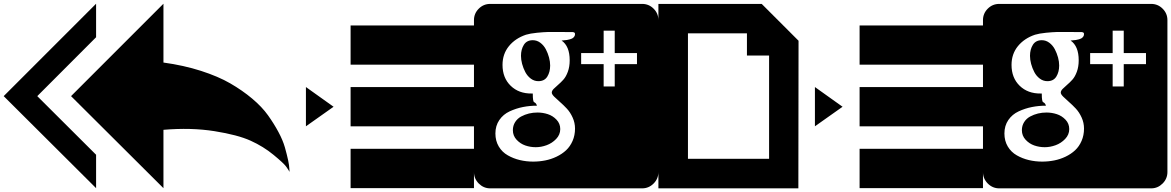

<svg xmlns="http://www.w3.org/2000/svg" viewBox="-20 -821 6350 1041"><path d="M866.2 -800.8V-481.9Q976.1 -466.8 1069.6 -436.8Q1163.1 -406.7 1228.5 -368.9Q1293.9 -331.1 1347.2 -286.4Q1400.4 -241.7 1433.1 -195.8Q1465.8 -149.9 1489.7 -105.2Q1513.7 -60.5 1524.7 -21.7Q1535.6 17.1 1542 46.9Q1548.3 76.7 1548.8 93.8L1549.8 110.8Q1543.9 99.6 1530.8 81.5Q1517.6 63.5 1463.1 18.6Q1408.7 -26.4 1338.9 -58.1Q1269 -89.8 1142.6 -109.9Q1016.1 -129.9 866.2 -117.2V199.2L365.2 -299.8ZM501 -800.8V-619.1L182.1 -299.8L501 18.1V199.2L0 -299.8Z M1638.7 -349.1 1788.6 -242.2 1638.7 -136.2ZM2549.8 -14.2V199.2H1880.9V-14.2ZM2549.8 -349.1V-136.2H1880.9V-349.1ZM2549.8 -683.1V-470.2H1880.9V-683.1Z M3017.6 -121.1Q3017.6 -90.8 2995.4 -67.6Q2973.1 -44.4 2943.6 -33.7Q2914.1 -22.9 2884.8 -22.9Q2855.5 -22.9 2828.4 -32.2Q2801.3 -41.5 2781 -63.2Q2760.7 -85 2760.7 -115.2Q2760.7 -139.6 2772.9 -158.9Q2785.2 -178.2 2805.4 -189.2Q2825.7 -200.2 2848.1 -205.6Q2870.6 -210.9 2894 -210.9Q2922.9 -210.9 2950 -202.1Q2977.1 -193.4 2997.3 -172.1Q3017.6 -150.9 3017.6 -121.1ZM2962.9 -465.8Q2962.9 -430.7 2947.5 -405.8Q2932.1 -380.9 2898.9 -380.9Q2876.5 -380.9 2857.9 -394.8Q2839.4 -408.7 2828.1 -430.2Q2816.9 -451.7 2810.8 -474.6Q2804.7 -497.6 2804.7 -518.1Q2804.7 -553.2 2820.3 -578.1Q2835.9 -603 2868.7 -603Q2891.1 -603 2909.7 -589.1Q2928.2 -575.2 2939.5 -553.7Q2950.7 -532.2 2956.8 -509.3Q2962.9 -486.3 2962.9 -465.8ZM3097.7 -636.2Q3097.7 -638.2 3097.2 -639.9Q3096.7 -641.6 3095.9 -642.6Q3095.2 -643.6 3094.2 -644.3Q3093.3 -645 3091.6 -645.5Q3089.8 -646 3088.9 -646.5Q3087.9 -647 3085.7 -647Q3083.5 -647 3082.5 -647Q3081.5 -647 3079.1 -647Q3076.7 -647 3075.7 -647Q3073.2 -647 3023.4 -647.5Q2973.6 -647.9 2950.9 -647.5Q2928.2 -647 2891.1 -643.3Q2854 -639.6 2832 -632.8Q2773.9 -613.3 2739.3 -570.8Q2704.6 -528.3 2704.6 -469.2Q2704.6 -398.9 2748.8 -356Q2793 -313 2862.8 -314H2868.7Q2868.7 -290 2870.6 -279.3Q2872.6 -268.6 2875.5 -267.6Q2878.4 -266.6 2883.1 -262.5Q2887.7 -258.3 2891.6 -248Q2852.1 -248 2815.2 -240.7Q2778.3 -233.4 2743.4 -217.3Q2708.5 -201.2 2687.3 -170.2Q2666 -139.2 2666 -97.2Q2666 -57.1 2684.3 -26.6Q2702.6 3.9 2733.2 21.2Q2763.7 38.6 2798.6 46.9Q2833.5 55.2 2870.6 55.2Q2904.3 55.2 2936.3 48.8Q2968.3 42.5 2997.8 28.3Q3027.3 14.2 3049.3 -6.3Q3071.3 -26.9 3084.5 -57.1Q3097.7 -87.4 3097.7 -124Q3097.7 -155.3 3084.7 -183.8Q3071.8 -212.4 3053.2 -232.2Q3034.7 -252 3016.1 -268.1Q2997.6 -284.2 2984.6 -297.1Q2971.7 -310.1 2971.7 -318.8Q2971.7 -328.6 2981.7 -338.9Q2991.7 -349.1 3005.9 -361.1Q3020 -373 3034.4 -388.9Q3048.8 -404.8 3058.8 -432.1Q3068.8 -459.5 3068.8 -494.1Q3068.8 -570.8 3024.9 -601.1Q3027.3 -601.6 3037.6 -602.5Q3047.9 -603.5 3054 -604.2Q3060.1 -605 3069.3 -607.7Q3078.6 -610.4 3084 -613.5Q3089.4 -616.7 3093.5 -622.6Q3097.7 -628.4 3097.7 -636.2ZM3313 -473.1H3433.6V-533.2H3313V-654.8H3252.9V-533.2H3130.9V-473.1H3252.9V-352.1H3313ZM3549.8 -711.9V111.8Q3549.8 147.9 3523.7 174.1Q3497.6 200.2 3461.9 200.2H2637.7Q2602.1 200.2 2575.9 174.1Q2549.8 147.9 2549.8 111.8V-711.9Q2549.8 -748 2575.7 -773.9Q2601.6 -799.8 2637.7 -799.8H3461.9Q3498 -799.8 3523.9 -773.9Q3549.8 -748 3549.8 -711.9Z M3710 40H4149.9V-520H4029.8V-640.1H3710ZM4109.9 -799.8 4309.6 -600.1 4308.6 200.2H3549.8V-799.8Z M4398.4 -349.1 4548.3 -242.2 4398.4 -136.2ZM5309.6 -14.2V199.2H4640.6V-14.2ZM5309.6 -349.1V-136.2H4640.6V-349.1ZM5309.6 -683.1V-470.2H4640.6V-683.1Z M5777.3 -121.1Q5777.3 -90.8 5755.1 -67.6Q5732.9 -44.4 5703.4 -33.7Q5673.8 -22.9 5644.5 -22.9Q5615.2 -22.9 5588.1 -32.2Q5561 -41.5 5540.8 -63.2Q5520.5 -85 5520.5 -115.2Q5520.5 -139.6 5532.7 -158.9Q5544.9 -178.2 5565.2 -189.2Q5585.4 -200.2 5607.9 -205.6Q5630.4 -210.9 5653.8 -210.9Q5682.6 -210.9 5709.7 -202.1Q5736.8 -193.4 5757.1 -172.1Q5777.3 -150.9 5777.3 -121.1ZM5722.7 -465.8Q5722.7 -430.7 5707.3 -405.8Q5691.9 -380.9 5658.7 -380.9Q5636.2 -380.9 5617.7 -394.8Q5599.1 -408.7 5587.9 -430.2Q5576.7 -451.7 5570.6 -474.6Q5564.5 -497.6 5564.5 -518.1Q5564.5 -553.2 5580.1 -578.1Q5595.7 -603 5628.4 -603Q5650.9 -603 5669.4 -589.1Q5688 -575.2 5699.2 -553.7Q5710.4 -532.2 5716.6 -509.3Q5722.7 -486.3 5722.7 -465.8ZM5857.4 -636.2Q5857.4 -638.2 5856.9 -639.9Q5856.4 -641.6 5855.7 -642.6Q5855 -643.6 5854 -644.3Q5853 -645 5851.3 -645.5Q5849.6 -646 5848.6 -646.5Q5847.7 -647 5845.5 -647Q5843.3 -647 5842.3 -647Q5841.3 -647 5838.9 -647Q5836.4 -647 5835.4 -647Q5833 -647 5783.2 -647.5Q5733.4 -647.9 5710.7 -647.5Q5688 -647 5650.9 -643.3Q5613.8 -639.6 5591.8 -632.8Q5533.7 -613.3 5499 -570.8Q5464.4 -528.3 5464.4 -469.2Q5464.4 -398.9 5508.5 -356Q5552.7 -313 5622.6 -314H5628.4Q5628.4 -290 5630.4 -279.3Q5632.3 -268.6 5635.3 -267.6Q5638.2 -266.6 5642.8 -262.5Q5647.5 -258.3 5651.4 -248Q5611.8 -248 5575 -240.7Q5538.1 -233.4 5503.2 -217.3Q5468.3 -201.2 5447 -170.2Q5425.8 -139.2 5425.8 -97.2Q5425.8 -57.1 5444.1 -26.6Q5462.4 3.9 5492.9 21.2Q5523.4 38.6 5558.3 46.9Q5593.3 55.2 5630.4 55.2Q5664.1 55.2 5696 48.8Q5728 42.5 5757.6 28.3Q5787.1 14.2 5809.1 -6.3Q5831.1 -26.9 5844.2 -57.1Q5857.4 -87.4 5857.4 -124Q5857.4 -155.3 5844.5 -183.8Q5831.5 -212.4 5813 -232.2Q5794.4 -252 5775.9 -268.1Q5757.3 -284.2 5744.4 -297.1Q5731.4 -310.1 5731.4 -318.8Q5731.4 -328.6 5741.5 -338.9Q5751.5 -349.1 5765.6 -361.1Q5779.8 -373 5794.2 -388.9Q5808.6 -404.8 5818.6 -432.1Q5828.6 -459.5 5828.6 -494.1Q5828.6 -570.8 5784.7 -601.1Q5787.1 -601.6 5797.4 -602.5Q5807.6 -603.5 5813.7 -604.2Q5819.8 -605 5829.1 -607.7Q5838.4 -610.4 5843.8 -613.5Q5849.1 -616.7 5853.3 -622.6Q5857.4 -628.4 5857.4 -636.2ZM6072.8 -473.1H6193.4V-533.2H6072.8V-654.8H6012.7V-533.2H5890.6V-473.1H6012.7V-352.1H6072.8ZM6309.6 -711.9V111.8Q6309.6 147.9 6283.4 174.1Q6257.3 200.2 6221.7 200.2H5397.5Q5361.8 200.2 5335.7 174.1Q5309.6 147.9 5309.6 111.8V-711.9Q5309.6 -748 5335.4 -773.9Q5361.3 -799.8 5397.5 -799.8H6221.7Q6257.8 -799.8 6283.7 -773.9Q6309.6 -748 6309.6 -711.9Z"/></svg>

Font: Web Symbols
Style: Regular
Weight: 400
Designer: Igor Kiselev
Foundry: Just Be Nice studio
Version: Version 1.000;PS 001.001;hotconv 1.0.56